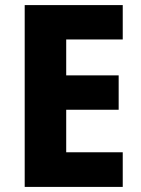

<svg xmlns="http://www.w3.org/2000/svg" viewBox="-20 -734 552 754"><path d="M462 0H77V-714H462V-579H240V-438H446V-303H240V-136H462Z"/></svg>

Font: Noto Sans Kannada SemiCondensed ExtraBold
Style: Regular
Weight: 800
Width: 4
Designer: Jelle Bosma - Monotype Design Team
Foundry: Monotype Imaging Inc.
Version: Version 2.005; ttfautohint (v1.8.4.7-5d5b)